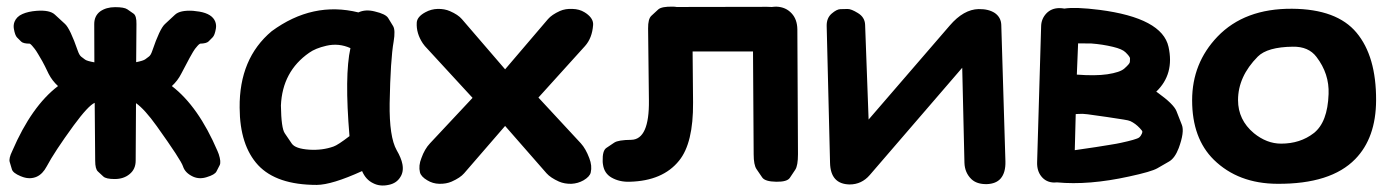

<svg xmlns="http://www.w3.org/2000/svg" viewBox="-20 -539 4234 588"><path d="M377 -5.9Q395.5 -21 395.5 -46.9L396.5 -223.1Q422.9 -204.6 460 -152.8Q534.7 -48.3 540.5 -29.3Q546.9 -9.3 571.3 2Q590.8 10.7 613.3 3.4Q637.7 -3.9 642.8 -13.7Q647.9 -23.4 652.8 -33.2Q657.7 -43 649.9 -66.9Q647.9 -71.8 646 -76.7Q587.4 -213.4 506.3 -275.4Q524.4 -292 535.2 -313.5Q554.7 -351.1 561 -362.3Q573.2 -384.3 577.1 -389.2Q581.1 -394 585 -398.7Q588.9 -403.3 592.8 -405.3Q612.3 -405.8 618.7 -412.1Q625 -418.5 631.3 -424.8Q637.7 -431.2 641.1 -451.2Q643.1 -462.4 639.2 -472.7Q629.9 -496.6 590.8 -503.4Q582 -504.9 571.3 -505.9Q531.2 -508.3 515.9 -493.9Q500.5 -479.5 484.9 -465.1Q469.2 -450.7 446.3 -383.3Q441.9 -370.1 436.3 -366Q430.7 -361.8 424.8 -357.4Q418.9 -353 397 -348.6L397.9 -465.3Q398.4 -490.7 388.9 -497.3Q379.4 -503.9 369.9 -510.5Q360.4 -517.1 332.5 -517.1Q305.2 -517.1 286.6 -503.9Q268.6 -490.2 268.6 -465.3L269 -348.1Q246.6 -352.1 240.7 -356.4Q234.9 -360.8 229 -365.2Q223.1 -369.6 218.3 -383.3Q194.8 -451.2 179.2 -465.6Q163.6 -480 147.9 -494.4Q132.3 -508.8 92.3 -505.9Q66.4 -503.9 48.8 -496.1Q30.8 -488.3 24.4 -472.2Q20.5 -461.9 22.5 -450.7Q25.9 -430.7 32.2 -424.3Q38.6 -418 44.9 -411.6Q51.3 -405.3 71.3 -405.3Q74.7 -403.3 78.6 -398.7Q82.5 -394 86.4 -389.2Q90.3 -384.3 96.7 -373.5Q103 -362.8 109.4 -351.8Q115.7 -340.8 128.9 -313Q139.6 -292 157.7 -275.4Q76.7 -213.9 17.6 -76.7Q6.3 -53.7 9.8 -42.7Q13.2 -31.7 16.4 -20.5Q19.5 -9.3 43 0.5Q46.4 2 50.8 3.4Q73.2 10.7 92.8 2Q110.8 -6.3 123 -29.3Q146.5 -73.7 205.6 -154.8Q250.5 -215.8 270 -224.1Q271 -139.6 271.5 -46.9Q271.5 -21.5 279.8 -13.9Q288.1 -6.3 296.4 1.5Q304.7 9.3 331.1 9.3Q358.9 9.3 377 -5.9Z M1088.9 -15.1Q1100.1 11.2 1122.6 22Q1144 33.2 1171.4 26.9Q1194.3 22 1205.6 3.9Q1216.8 -12.7 1212.4 -36.1Q1209 -54.7 1194.8 -79.1Q1171.9 -119.6 1173.3 -222.7Q1175.8 -356.9 1185.5 -411.6Q1191.4 -446.8 1183.8 -459.2Q1176.3 -471.7 1168.7 -483.9Q1161.1 -496.1 1127.9 -503.9Q1099.6 -511.2 1077.6 -501Q937.5 -535.6 812 -443.4Q712.4 -359.9 713.9 -209Q714.4 -93.8 770.5 -33.2Q827.1 27.3 950.2 27.3Q996.6 26.9 1088.9 -15.1ZM927.2 -80.6Q884.3 -83.5 873.5 -99.4Q862.8 -115.2 852.1 -130.9Q841.3 -146.5 840.3 -215.8Q844.7 -320.3 926.8 -377.4Q945.8 -391.1 979.5 -398.9Q1017.6 -407.7 1053.2 -391.6Q1034.7 -308.1 1050.3 -122.1Q1014.6 -94.7 1001.5 -90.3Q967.3 -78.1 927.2 -80.6Z M1282.7 -501.5Q1257.3 -487.8 1256.3 -469.7Q1254.4 -437 1274.9 -406.2Q1279.3 -399.9 1281.2 -397.9L1427.2 -239.3L1296.9 -100.1Q1280.3 -82.5 1270.5 -54.7Q1261.2 -31.7 1266.1 -11.2Q1269.5 2 1288.6 13.2Q1305.2 23.4 1325.2 23.9Q1346.7 24.4 1363.3 17.1Q1389.6 5.4 1401.4 -8.3L1526.9 -153.3L1653.8 -8.3Q1666 5.4 1691.9 17.1Q1709 24.4 1730 23.9Q1750 22.9 1767.1 13.2Q1786.1 2 1789.1 -10.7Q1793.9 -31.2 1784.7 -54.7Q1773.9 -83.5 1758.8 -100.1L1628.9 -240.2L1771.5 -397.9Q1793.5 -422.4 1796.4 -462.4Q1797.9 -481.9 1775.4 -498Q1772.9 -500 1770 -501.5Q1754.4 -511.2 1732.9 -511.7Q1711.4 -512.7 1694.8 -505.4Q1669.9 -494.1 1658.2 -480.5L1526.9 -326.7L1394.5 -480.5Q1382.8 -494.1 1357.9 -504.9Q1341.3 -512.2 1320.3 -511.7Q1300.3 -511.2 1282.7 -501.5Z M2343.8 -517.6Q2339.4 -518.1 2329.6 -518.1Q2184.1 -517.6 2052.2 -517.6Q2046.9 -518.6 2041 -518.6Q2006.3 -519.5 1995.8 -510Q1985.4 -500.5 1974.9 -490.7Q1964.4 -481 1964.8 -451.7L1967.3 -231.9Q1968.8 -112.3 1913.6 -110.8Q1873.5 -110.4 1861.3 -102.3Q1849.1 -94.2 1836.9 -85.9Q1824.7 -77.6 1825.7 -45.4Q1825.7 -40 1826.7 -34.7Q1830.6 -7.8 1853 4.9Q1877 18.6 1908.2 17.6Q2009.8 15.1 2059.6 -46.9Q2103.5 -100.6 2102.5 -225.1L2101.1 -381.3H2286.1L2288.1 -66.9Q2288.1 -33.7 2296.9 -21Q2305.7 -8.3 2314.2 4.4Q2322.8 17.1 2357.4 17.6Q2390.6 18.1 2398.9 5.6Q2407.2 -6.8 2415.5 -19.3Q2423.8 -31.7 2423.8 -66.9L2421.9 -449.2Q2421.4 -479.5 2404.8 -497.6Q2386.7 -517.6 2357.9 -518.6Q2350.6 -518.6 2343.8 -517.6Z M2522 -40.5Q2523.4 24.9 2582 25.9Q2618.7 25.9 2643.6 -2.9L2926.8 -331.5L2933.6 -40.5Q2934.6 -9.8 2955.1 9.8Q2971.7 25.4 3002 24.9Q3030.3 23.9 3044.4 7.8Q3060.1 -10.3 3059.1 -44.9L3046.4 -463.4Q3045.4 -485.8 3026.9 -499Q3007.8 -511.7 2977.1 -511.2Q2931.2 -510.3 2888.7 -460.9L2640.1 -172.9L2629.4 -463.4Q2628.4 -486.3 2607.4 -499Q2586.9 -511.7 2575.9 -511.5Q2564.9 -511.2 2553.7 -511Q2542.5 -510.7 2527.3 -497.6Q2511.2 -483.9 2511.7 -459.5Z M3322.3 -405.8Q3356.4 -403.3 3388.7 -395.5Q3417 -388.7 3426.8 -378.9Q3440.9 -365.2 3440.7 -359.9Q3440.4 -354.5 3440.2 -349.1Q3439.9 -343.8 3423.3 -329.1Q3410.2 -317.4 3371.1 -311.5Q3334.5 -306.2 3277.8 -310.5L3281.7 -406.2ZM3184.6 -498Q3169.4 -481.9 3168.5 -460L3156.2 -42.5Q3155.3 -16.1 3168.9 1Q3183.6 19.5 3208 20Q3212.9 20 3216.8 19.5Q3314 28.8 3438 1.5Q3506.3 -13.2 3524.4 -23.7Q3542.5 -34.2 3560.3 -44.4Q3578.1 -54.7 3589.8 -85.4Q3607.9 -134.8 3599.6 -156.2Q3591.3 -177.7 3582.8 -199Q3574.2 -220.2 3525.9 -254.9Q3523.4 -256.8 3521 -258.3Q3577.1 -312 3558.6 -395.5Q3539.1 -483.9 3347.2 -508.8Q3272.9 -518.1 3239.7 -512.7Q3231.9 -514.2 3223.6 -514.2Q3199.7 -513.7 3184.6 -498ZM3311 -189Q3316.9 -188.5 3370.1 -180.7Q3409.7 -174.8 3420.9 -172.9Q3437 -170.4 3441.9 -168Q3457.5 -160.6 3470.7 -146.5Q3479 -138.2 3478.5 -134.8Q3478 -130.4 3473.6 -123.5Q3471.7 -120.6 3468.3 -117.7Q3465.3 -115.7 3460.2 -114Q3455.1 -112.3 3449.7 -110.6Q3444.3 -108.9 3433.8 -106.4Q3423.3 -104 3412.8 -101.6Q3402.3 -99.1 3377.4 -95.2Q3346.7 -89.8 3271.5 -79.1L3274.4 -189.5Q3276.4 -189.9 3278.3 -189.9Q3286.6 -189.9 3295.4 -190.4Q3302.7 -189.9 3311 -189Z M4011.7 -364.7Q4051.3 -313 4048.8 -251Q4045.9 -164.6 4003.4 -131.3Q3961.9 -99.1 3903.3 -99.1Q3859.4 -99.1 3819.8 -131.3Q3771.5 -171.9 3771.5 -232.4Q3771.5 -304.7 3832 -365.7Q3861.3 -395 3939 -396Q3987.3 -397 4011.7 -364.7ZM3708.5 -426.8Q3630.9 -345.7 3630.9 -231.9Q3630.9 -115.2 3697.3 -49.8Q3772 23.4 3892.1 23.9Q4055.7 24.9 4130.4 -51.8Q4193.8 -116.7 4194.3 -231.9Q4194.8 -366.7 4134.3 -439Q4074.2 -511.2 3937 -512.2Q3791.5 -513.2 3708.5 -426.8Z"/></svg>

Font: Comic Relief
Style: Bold
Weight: 700
Designer: Jeff Davis
Foundry: Loudifier
Version: Version 1.200; ttfautohint (v1.8.4.7-5d5b)